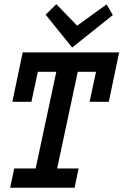

<svg xmlns="http://www.w3.org/2000/svg" viewBox="-20 -884 586 904"><path d="M492.2 -404.8H401.9L432.1 -545.9H346.2L249 -90.8H350.1L331.1 0H27.8L46.9 -90.8H147.9L245.1 -545.9H158.2L127.9 -404.8H38.1L86.9 -637.2H541ZM319.8 -660.2 194.8 -814.9 245.1 -864.3 343.3 -763.2 481.9 -863.3 511.2 -813Z"/></svg>

Font: Anonymous Pro
Style: Bold Italic
Weight: 700
Italic angle: -12°
Monospace: yes
Designer: Mark Simonson
Version: Version 1.003